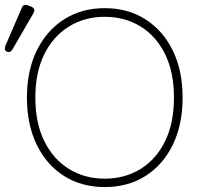

<svg xmlns="http://www.w3.org/2000/svg" viewBox="-56 -746 811 777"><path d="M368 11Q274 11 203 -34Q132 -79 92.5 -160.5Q53 -242 53 -351Q53 -460 92.5 -541Q132 -622 203 -667.5Q274 -713 368 -713Q462 -713 533 -667.5Q604 -622 643.5 -541Q683 -460 683 -351Q683 -242 643.5 -160.5Q604 -79 533 -34Q462 11 368 11ZM368 -23Q449 -23 512.5 -62Q576 -101 612 -174.5Q648 -248 648 -351Q648 -454 612 -527Q576 -600 512.5 -639Q449 -678 368 -678Q287 -678 223.5 -639Q160 -600 123.5 -527Q87 -454 87 -351Q87 -248 123.5 -174.5Q160 -101 223.5 -62Q287 -23 368 -23ZM-5 -547Q-14 -531 -28 -537Q-41 -543 -34 -561L32 -714Q39 -732 58 -724L71 -719Q90 -710 79 -692Z"/></svg>

Font: Zen Maru Gothic Light
Style: Regular
Weight: 300
Designer: Yoshimichi Ohira
Foundry: Positype
Version: Version 1.001